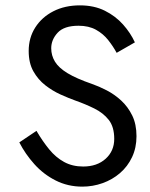

<svg xmlns="http://www.w3.org/2000/svg" viewBox="-20 -708 559 716"><path d="M116 -220 52 -177Q74 -134 108 -96Q142 -58 187.5 -35Q233 -12 287 -12Q326 -12 362.5 -25Q399 -38 427.5 -62.5Q456 -87 472.5 -122Q489 -157 489 -200Q489 -245 473 -277.5Q457 -310 432 -333Q407 -356 378 -371Q349 -386 323 -395Q265 -415 232 -435Q199 -455 185 -478Q171 -501 171 -528Q171 -560 195 -586Q219 -612 273 -612Q311 -612 338 -597Q365 -582 383.5 -558.5Q402 -535 415 -511L483 -550Q467 -585 439 -616.5Q411 -648 371 -668Q331 -688 278 -688Q222 -688 179 -666Q136 -644 111.5 -605.5Q87 -567 87 -518Q87 -473 104.5 -442Q122 -411 149 -390Q176 -369 206 -355.5Q236 -342 261 -333Q298 -320 331.5 -303.5Q365 -287 385.5 -261Q406 -235 406 -190Q406 -145 374 -116Q342 -87 290 -87Q250 -87 219 -104Q188 -121 163.5 -151Q139 -181 116 -220Z"/></svg>

Font: SpinnyJost Regular
Style: Regular
Weight: 400
Version: Version 3.710